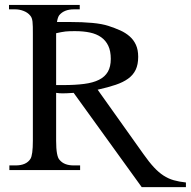

<svg xmlns="http://www.w3.org/2000/svg" viewBox="-20 -682 766 770"><path d="M424.3 -445.8Q424.3 -477.1 414.3 -498.3Q404.3 -519.5 385.7 -532.7Q367.2 -545.9 340.8 -551.5Q314.5 -557.1 281.7 -557.1Q269.5 -557.1 260.3 -556.9Q251 -556.6 242.4 -555.7Q233.9 -554.7 225.1 -553Q216.3 -551.3 205.1 -548.8V-340.8H232.9Q281.7 -340.8 317.6 -345.5Q353.5 -350.1 377.2 -362.1Q400.9 -374 412.6 -394.3Q424.3 -414.6 424.3 -445.8ZM548.3 68.4 275.4 -309.6Q260.3 -308.6 249.8 -308.1Q239.3 -307.6 231 -307.6Q224.1 -307.6 218.3 -308.1Q212.4 -308.6 205.1 -309.6V-117.7Q205.1 -54.2 219.2 -40.5Q237.3 -18.6 275.4 -18.6H301.3V0H17.6V-18.6H42.5Q85.4 -18.6 102.1 -44.9Q111.8 -60.5 111.8 -117.7V-545.4Q111.8 -562.5 111.6 -574.5Q111.3 -586.4 110.4 -595Q109.4 -603.5 107.2 -609.4Q105 -615.2 101.1 -619.6Q91.8 -631.3 75.2 -637.9Q58.6 -644.5 41.5 -644.5H16.1V-662.1H299.8V-644.5H275.9Q236.8 -644.5 217.3 -620.6Q211.4 -612.3 208.5 -593.8H257.8Q311 -593.8 350.3 -590.1Q389.6 -586.4 415 -578.1Q440.4 -569.8 462.2 -560.1Q483.9 -550.3 500 -536.1Q516.1 -522 525.1 -502.2Q534.2 -482.4 534.2 -454.1Q534.2 -423.3 524.2 -402.3Q514.2 -381.3 494.1 -366.7Q474.1 -352.1 443.6 -341.8Q413.1 -331.5 371.6 -322.3L555.7 -63.5Q578.1 -31.7 597.2 -11.2Q616.2 9.3 635.7 22Q655.3 34.7 676.8 40.8Q698.2 46.9 725.6 49.8V68.4Z"/></svg>

Font: Doulos SIL Eur
Style: Regular
Weight: 400
Designer: Walt Agee, Victor Gaultney, Peter Martin, Debbi Hosken, Becca Hirsbrunner
Foundry: SIL International
Version: Version 5.000